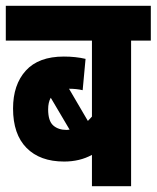

<svg xmlns="http://www.w3.org/2000/svg" viewBox="-20 -642 540 662"><path d="M500 -502H432V0H297V-108Q255 -85 201 -85Q118 -85 71.5 -132Q25 -179 25 -268Q25 -350 69 -398.5Q113 -447 200 -447Q241 -447 275 -439L265 -331Q244 -336 218 -336L283 -225Q290 -232 297 -240V-502H0V-622H500ZM146 -265Q146 -225 163.5 -209.5Q181 -194 210 -194Q215 -194 220 -195L155 -305Q146 -289 146 -265Z"/></svg>

Font: Noto Sans ExtraCondensed ExtraBold
Style: Italic
Weight: 800
Width: 2
Italic angle: -12°
Designer: Monotype Design Team
Foundry: Monotype Imaging Inc.
Version: Version 2.013; ttfautohint (v1.8.4.7-5d5b)